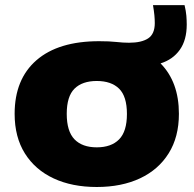

<svg xmlns="http://www.w3.org/2000/svg" viewBox="-20 -718 754 748"><path d="M357 10.5Q260.5 10.5 188.8 -23Q117 -56.5 77 -120.2Q37 -184 37 -274.5Q37 -409.5 122.2 -483.5Q207.5 -557.5 366 -557.5Q406.5 -557.5 433.2 -554.5Q460 -551.5 482.5 -551.5Q531.5 -551.5 557.2 -568.5Q583 -585.5 583 -628Q583 -642.5 581.5 -658.5Q580 -674.5 576 -698H699Q704.5 -675 706 -657Q707.5 -639 707.5 -622.5Q707.5 -562 680.5 -524Q653.5 -486 605.5 -471Q677 -398.5 677 -274.5Q677 -184.5 637.2 -120.8Q597.5 -57 525.5 -23.2Q453.5 10.5 357 10.5ZM357 -144Q413.5 -144 444 -175Q474.5 -206 474.5 -274Q474.5 -342.5 444 -372.5Q413.5 -402.5 357 -402.5Q300.5 -402.5 270.2 -372.5Q240 -342.5 240 -274.5Q240 -206.5 270.2 -175.2Q300.5 -144 357 -144Z"/></svg>

Font: Encode Sans Exp XBd
Style: Regular
Weight: 800
Width: 7
Designer: Multiple Designers
Foundry: Impallari Type
Version: Version 3.002; ttfautohint (v1.8.3) -l 8 -r 50 -G 200 -x 14 